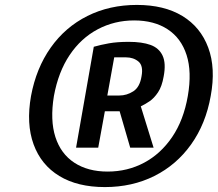

<svg xmlns="http://www.w3.org/2000/svg" viewBox="-20 -740 884 780"><path d="M406 20Q295 20 221 -25Q147 -70 116.5 -153.5Q86 -237 106 -350Q127 -463 186 -546.5Q245 -630 335 -675Q425 -720 536 -720Q647 -720 721 -675Q795 -630 826 -546.5Q857 -463 836 -350Q816 -237 756.5 -153.5Q697 -70 607 -25Q517 20 406 20ZM417 -43Q498 -43 565.5 -79Q633 -115 679.5 -183.5Q726 -252 743 -350Q760 -448 738 -516.5Q716 -585 661 -621Q606 -657 525 -657Q445 -657 377 -621Q309 -585 263 -516.5Q217 -448 199 -350Q183 -252 205 -183.5Q227 -115 282 -79Q337 -43 417 -43ZM289 -140 361 -550Q389 -558 422.5 -564Q456 -570 503 -570Q557 -570 591.5 -557.5Q626 -545 640.5 -514Q655 -483 645 -430Q638 -389 622 -365Q606 -341 587.5 -328.5Q569 -316 552 -308L604 -140H509L466 -288H406L379 -140ZM416 -352H465Q495 -352 521.5 -369Q548 -386 555 -430Q563 -473 542.5 -490Q522 -507 492 -507H444Z"/></svg>

Font: Cuprum Medium
Style: Italic
Weight: 500
Italic angle: -10°
Version: Version 3.000